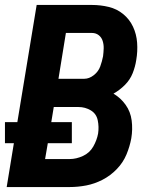

<svg xmlns="http://www.w3.org/2000/svg" viewBox="-22 -755 618 775"><path d="M5 0H259Q293 0 326.5 -6.5Q360 -13 392 -29.5Q424 -46 449.5 -72.5Q475 -99 488.5 -131.5Q502 -164 508 -197Q514 -233 509.5 -268.5Q505 -304 485 -332Q465 -360 436 -377Q461 -391 482 -412Q503 -433 513.5 -459.5Q524 -486 528 -513Q534 -548 531.5 -582.5Q529 -617 515 -647Q501 -677 475.5 -698Q450 -719 417 -727Q384 -735 349 -735H126L48 -262H-2V-177H34ZM214 -437 244 -622H349Q365 -622 376.5 -613Q388 -604 392.5 -589.5Q397 -575 396.5 -559.5Q396 -544 394 -528Q390 -507 382.5 -486.5Q375 -466 356.5 -451.5Q338 -437 318 -437ZM259 -113H160L171 -177H268V-262H185L195 -323H295Q322 -323 344.5 -309.5Q367 -296 372.5 -269.5Q378 -243 374 -216Q369 -189 354.5 -163.5Q340 -138 313 -125.5Q286 -113 259 -113Z"/></svg>

Font: Iosevka Sparkle XBdObl
Style: Regular
Weight: 800
Italic angle: -9°
Designer: Belleve Invis
Foundry: Belleve Invis
Version: Version 4.5.0; ttfautohint (v1.8.3)